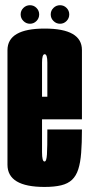

<svg xmlns="http://www.w3.org/2000/svg" viewBox="-20 -716 346 740"><path d="M151.4 4.5Q8.8 4.5 8.8 -81.2Q8.8 -167 8.8 -298.8Q8.8 -439.1 8.8 -522.5Q8.8 -605.9 152.2 -605.9Q295.8 -605.9 295.8 -523.1Q295.8 -440.4 295.8 -302.5Q295.8 -278 295.8 -256.2H130.5V-343.1H171L162.5 -331.2Q162.5 -442.4 162.5 -474.8Q162.5 -507.1 152.2 -507.1Q142 -507.1 142 -474.8Q142 -442.4 142 -302.8Q142 -165.2 142 -129.4Q142 -93.5 151.4 -93.5ZM151.4 -93.5Q155.4 -93.5 157.6 -99.7Q159.9 -105.9 160.9 -120.1Q161.9 -134.2 162.2 -158.1Q162.5 -182 162.5 -216.9H295.8Q295.8 -164.4 292.8 -126.6Q289.9 -88.9 281.6 -63.4Q273.4 -38 257.6 -23.1Q241.8 -8.1 215.7 -1.8Q189.6 4.5 151.4 4.5L144.2 -40.2ZM95.5 -624.5Q80.8 -624.5 70.2 -635.1Q59.6 -645.6 59.6 -660.4Q59.6 -675.1 70.2 -685.5Q80.8 -695.9 95.5 -695.9Q110.2 -695.9 120.6 -685.5Q131 -675.1 131 -660.4Q131 -645.6 120.6 -635.1Q110.2 -624.5 95.5 -624.5ZM211.4 -624.5Q196.6 -624.5 186.1 -635.1Q175.5 -645.6 175.5 -660.4Q175.5 -675.1 186.1 -685.5Q196.6 -695.9 211.4 -695.9Q226.1 -695.9 236.5 -685.5Q246.9 -675.1 246.9 -660.4Q246.9 -645.6 236.5 -635.1Q226.1 -624.5 211.4 -624.5Z"/></svg>

Font: Anybody UltraCondensed Thin
Style: Regular
Weight: 100
Width: 1
Designer: Tyler Finck
Foundry: Etcetera Type Company
Version: Version 1.110